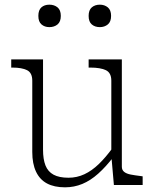

<svg xmlns="http://www.w3.org/2000/svg" viewBox="-20 -791 663 821"><path d="M164 -537V-151Q164 -110 174.5 -83.5Q185 -57 209 -44Q233 -31 273 -31Q309 -31 341 -46Q373 -61 402.5 -89.5Q432 -118 461 -158L465 -120Q433 -78 400 -48.5Q367 -19 332 -4.5Q297 10 258 10Q212 10 181 -6.5Q150 -23 134 -57Q118 -91 118 -141V-446Q118 -480 95.5 -491Q73 -502 34 -502H28V-537ZM501 -537V-78Q501 -64 511 -56Q521 -48 539.5 -44.5Q558 -41 583 -38L590 -37V0H467L456 -126V-130V-446Q456 -480 432.5 -491Q409 -502 367 -502H359V-537ZM240 -723Q240 -698 226 -686.5Q212 -675 191 -675Q171 -675 157.5 -686.5Q144 -698 144 -723Q144 -748 157 -759.5Q170 -771 191 -771Q212 -771 226 -759.5Q240 -748 240 -723ZM455 -723Q455 -698 441 -686.5Q427 -675 407 -675Q386 -675 372.5 -686.5Q359 -698 359 -723Q359 -748 372.5 -759.5Q386 -771 407 -771Q427 -771 441 -759.5Q455 -748 455 -723Z"/></svg>

Font: Roboto Serif Thin
Style: Regular
Weight: 250
Designer: Greg Gazdowicz
Foundry: Commercial Type
Version: Version 1.004